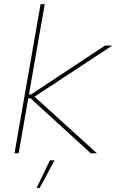

<svg xmlns="http://www.w3.org/2000/svg" viewBox="-20 -740 564 927"><path d="M50 0 176 -720H196L70 0ZM127 -266H108L111 -284H130L487 -520H522L137 -267V-282L448 0H418ZM221 34H243L172 167H157Z"/></svg>

Font: Fixel Italic Variable Display Thin
Style: Italic
Weight: 100
Italic angle: -10°
Designer: AlfaBravo + MacPaw
Foundry: Kyrylo Tkachov, Marchela Mozhyna, Serhii Makarenko, Maria Weinstein, Zakhar Kryvoshyya
Version: Version 1.210;Glyphs 3.2 (3217)